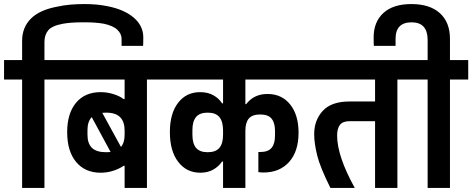

<svg xmlns="http://www.w3.org/2000/svg" viewBox="-30 -926 2327 946"><path d="M676 -742Q676 -710 675 -700H569V-735Q569 -759 548.5 -779Q528 -799 482 -809Q442 -816 394 -816H376Q318 -816 280 -809Q226 -799 207.5 -776.5Q189 -754 189 -719V-630H279V-534H189V0H79V-534H-10V-630H79V-725Q79 -791 122.5 -834.5Q166 -878 256 -894Q310 -906 386 -906Q448 -906 497 -896Q581 -880 628.5 -839.5Q676 -799 676 -742Z M784 -534H694V0H584V-109H579Q559 -95 529 -85Q499 -75 466 -75Q389 -75 345 -128Q301 -181 301 -275Q301 -367 344.5 -419.5Q388 -472 466 -472Q499 -472 530 -462Q561 -452 579 -438H584V-534H258V-630H784ZM584 -262V-283Q584 -326 562 -348.5Q540 -371 493 -371Q480 -371 474 -370L566 -202Q584 -223 584 -262ZM493 -176Q508 -176 515 -177L422 -349Q401 -327 401 -285V-262Q401 -219 423 -197.5Q445 -176 493 -176Z M1183 -413Q1221 -463 1288 -463Q1358 -463 1399.5 -411.5Q1441 -360 1441 -272Q1441 -180 1394.5 -128Q1348 -76 1268 -76Q1257 -76 1243 -78V-177H1252Q1291 -177 1308 -197.5Q1325 -218 1325 -258V-281Q1325 -321 1308 -341.5Q1291 -362 1252 -362Q1213 -362 1196 -342Q1179 -322 1179 -281V0H1069V-130H1064Q1048 -106 1021 -90.5Q994 -75 957 -75Q889 -75 848 -128.5Q807 -182 807 -275Q807 -367 847.5 -419.5Q888 -472 956 -472Q994 -472 1021.5 -456.5Q1049 -441 1064 -417H1069V-534H764V-630H1504V-534H1179V-413ZM1069 -283Q1069 -327 1051 -349Q1033 -371 993 -371Q954 -371 936 -349.5Q918 -328 918 -285V-262Q918 -219 936 -197.5Q954 -176 993 -176Q1033 -176 1051 -197.5Q1069 -219 1069 -262Z M2018 -534H1928V0H1818V-329H1693Q1659 -329 1645 -311Q1631 -293 1631 -258Q1631 -157 1718 0H1598Q1547 -102 1532.5 -161.5Q1518 -221 1518 -265Q1518 -334 1560.5 -380Q1603 -426 1692 -426H1818V-534H1484V-630H2018Z M2277 -534H2187V0H2077V-534H1988V-630H2077V-729Q2077 -816 1998 -816Q1919 -816 1919 -735V-700H1812Q1811 -710 1811 -742Q1811 -818 1859 -862Q1907 -906 1997 -906Q2088 -906 2137.5 -861Q2187 -816 2187 -735V-630H2277Z"/></svg>

Font: Pragati Narrow
Style: Bold
Weight: 700
Designer: Hector Gatti, Marcela Romero, Pablo Cosgaya and Nicolas Silva
Foundry: Omnibus-Type
Version: Version 1.010; ttfautohint (v1.3)